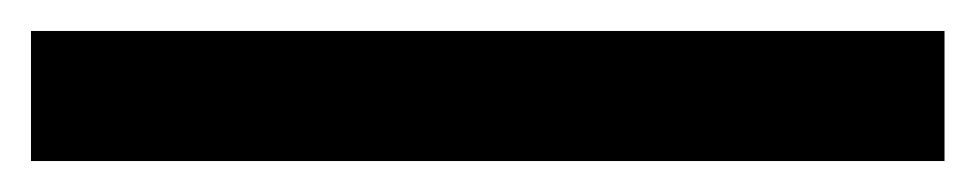

<svg xmlns="http://www.w3.org/2000/svg" viewBox="-20 4 630 124"><path d="M0 108V24H590V108Z"/></svg>

Font: Bricolage Grotesque 18pt
Style: Regular
Weight: 400
Version: Version 1.001;gftools[0.9.33.dev8+g029e19f]